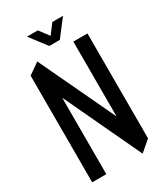

<svg xmlns="http://www.w3.org/2000/svg" viewBox="-210 -946 896 1036"><g transform="rotate(-30 238.0 -428.0)"><path d="M427.5 -55.8 339.5 -143.7V-708.3H427.5ZM48 0V-663.4L136 -568.7V0ZM360.8 1.7 48 -663.4V-664.4L116.6 -712.2H117.6L427.5 -55.8V-54.8L361.8 1.7ZM215.4 -752.8 136.9 -855.7V-856.7H203.5L275.3 -762ZM216.1 -752.8 294.2 -856.7H360V-855.7L281.1 -752.8Z"/></g></svg>

Font: Foldit Thin
Style: Regular
Weight: 100
Designer: Sophia Tai
Foundry: Sophia Tai
Version: Version 1.003